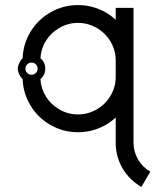

<svg xmlns="http://www.w3.org/2000/svg" viewBox="-20 -520 660 755"><path d="M178 -471Q129 -443 100 -395Q71 -347 69 -291Q61 -284 55.5 -272Q50 -260 50 -250Q50 -240 55.5 -228Q61 -216 69 -209Q71 -153 100 -105Q129 -57 178 -29Q228 0 286.5 0Q345 0 396 -29Q417 -41 435 -58V41V42Q435 96 462 142Q489 188 536 215L571 155Q540 137 522.5 106.5Q505 76 505 41V-489H435V-442Q417 -459 396 -471Q345 -500 286.5 -500Q228 -500 178 -471ZM435 -282V-218Q435 -178 415 -144Q395 -110 360.5 -90Q326 -70 286.5 -70Q247 -70 213 -90Q180 -109 160.5 -140.5Q141 -172 139 -209Q158 -225 158 -250Q158 -275 139 -291Q141 -328 160.5 -359.5Q180 -391 213 -410Q247 -430 286.5 -430Q326 -430 360.5 -410Q395 -390 415 -356Q435 -322 435 -282ZM87 -267Q94 -274 104 -274Q114 -274 121 -267Q128 -260 128 -250Q128 -240 121 -233Q114 -226 104 -226Q94 -226 87 -233Q80 -240 80 -250Q80 -260 87 -267Z"/></svg>

Font: Sakbunderan
Style: Regular
Weight: 400
Version: Version 1.00